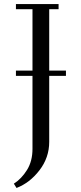

<svg xmlns="http://www.w3.org/2000/svg" viewBox="-20 -722 398 941"><path d="M47.9 178.2Q85.4 154.3 112.3 111.1Q139.2 67.9 139.2 7.8V-350.1H58.1V-376H139.2V-676.8H58.1V-702.1H267.1V-676.8H221.2V-376H303.2V-350.1H221.2V-26.9Q221.2 50.3 173.6 112.3Q126 174.3 61 199.2Z"/></svg>

Font: Dehuti Alt
Style: Book
Weight: 400
Version: Version 1.2